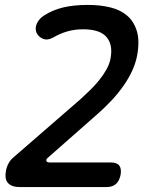

<svg xmlns="http://www.w3.org/2000/svg" viewBox="-20 -760 640 780"><path d="M61 0Q28 0 13 -16Q-2 -32 4 -65Q7 -82 14.5 -96Q22 -110 35 -121L307 -357Q324 -373 344 -392Q364 -411 381.5 -432.5Q399 -454 412 -477Q425 -500 429 -522Q435 -555 429 -577.5Q423 -600 408.5 -614Q394 -628 371 -634.5Q348 -641 319 -641Q282 -641 252 -632Q222 -623 195 -607Q173 -595 154.5 -602.5Q136 -610 128 -628Q121 -647 130.5 -666Q140 -685 159 -697Q193 -719 235.5 -729.5Q278 -740 338 -740Q387 -740 428 -730Q469 -720 496.5 -696.5Q524 -673 536 -633.5Q548 -594 537 -534Q531 -503 517 -472.5Q503 -442 482 -412Q461 -382 435.5 -354.5Q410 -327 382 -302L172 -117Q167 -112 168.5 -106Q170 -100 184 -100H429Q455 -100 464.5 -87.5Q474 -75 470 -50Q465 -25 451 -12.5Q437 0 412 0Z"/></svg>

Font: Maple Mono NL Medium
Style: Italic
Weight: 500
Italic angle: -10°
Monospace: yes
Designer: subframe7536
Version: Version 7.000